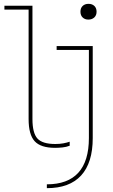

<svg xmlns="http://www.w3.org/2000/svg" viewBox="-20 -760 590 1000"><path d="M267 10Q192 10 160.5 -24.5Q129 -59 129 -140V-710H3V-730H149V-140Q149 -67 175 -38.5Q201 -10 268 -10Q291 -10 310 -13.5Q329 -17 343 -22V-1Q325 6 304.5 8Q284 10 267 10ZM224 200Q333 200 388 139.5Q443 79 443 -41V-500H275V-520H463V-41Q463 88 402.5 154Q342 220 224 220ZM440 -658Q422 -658 410.5 -669Q399 -680 399 -699Q399 -718 410.5 -729Q422 -740 441 -740Q460 -740 471.5 -729Q483 -718 483 -699Q483 -680 471 -669Q459 -658 440 -658Z"/></svg>

Font: M PLUS Code Latin SemiExpanded Thin
Style: Regular
Weight: 250
Width: 6
Designer: Coji Morishita
Foundry: UNDERFOREST DESIGN
Version: Version 1.002; ttfautohint (v1.8.3)